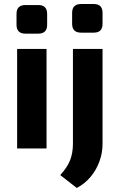

<svg xmlns="http://www.w3.org/2000/svg" viewBox="-20 -737 593 953"><path d="M211 -494V0H65V-494ZM170 -712Q214 -712 214 -668V-614Q214 -570 170 -570H106Q62 -570 62 -614V-668Q62 -712 106 -712ZM489 -494V-23Q489 22 473.5 64.5Q458 107 429.5 141Q401 175 361 196L279 132Q314 94 328 58Q342 22 342 -23V-494ZM446 -717Q489 -717 489 -673V-619Q489 -575 446 -575H382Q338 -575 338 -619V-673Q338 -717 382 -717Z"/></svg>

Font: Exo 2
Style: Bold
Weight: 700
Designer: Natanael Gama
Foundry: Natanael Gama
Version: Version 2.010